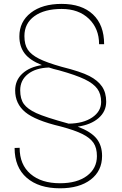

<svg xmlns="http://www.w3.org/2000/svg" viewBox="-20 -741 637 1002"><path d="M534.2 -210.4Q534.2 -159.2 494.1 -124.5Q454.1 -89.8 385.7 -80.1Q455.1 -53.7 483.9 -17.8Q512.7 18.1 512.7 72.8Q512.7 150.9 453.4 196.3Q394 241.7 293 241.7Q182.6 241.7 119.4 186.8Q56.2 131.8 56.2 31.2L82.5 30.3Q82.5 118.2 139.2 166.7Q195.8 215.3 293 215.3Q382.3 215.3 434.1 176.5Q485.8 137.7 485.8 73.7Q485.8 30.8 468 4.6Q450.2 -21.5 410.2 -41.5Q370.1 -61.5 296.4 -81.1Q164.1 -112.3 111.6 -156Q59.1 -199.7 59.1 -269Q59.1 -322.3 96.7 -356.9Q134.3 -391.6 198.7 -401.4Q135.7 -426.3 108.4 -462.4Q81.1 -498.5 81.1 -551.3Q81.1 -627.9 140.9 -674.3Q200.7 -720.7 301.8 -720.7Q406.7 -720.7 465.1 -665.8Q523.4 -610.8 523.4 -510.3H497.1Q497.1 -591.8 443.8 -643.1Q390.6 -694.3 301.8 -694.3Q211.9 -694.3 159.7 -656.7Q107.4 -619.1 107.4 -552.7Q107.4 -508.3 125 -481.9Q142.6 -455.6 182.9 -435.1Q223.1 -414.6 300.8 -392.6Q402.3 -367.2 446.5 -344.2Q490.7 -321.3 512.5 -289.3Q534.2 -257.3 534.2 -210.4ZM288.1 -374Q259.3 -380.4 235.4 -388.7Q165.5 -386.2 125.5 -354.2Q85.4 -322.3 85.4 -270Q85.4 -224.6 104.5 -198.2Q123.5 -171.9 169.7 -150.6Q215.8 -129.4 338.4 -95.7Q415 -96.7 461.4 -128.2Q507.8 -159.7 507.8 -209Q507.8 -250.5 487.8 -277.8Q467.8 -305.2 422.4 -327.1Q377 -349.1 288.1 -374Z"/></svg>

Font: TypoPRO Roboto
Style: Regular
Weight: 250
Designer: Google
Version: Version 2.136; 2016